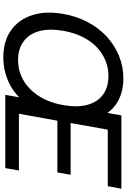

<svg xmlns="http://www.w3.org/2000/svg" viewBox="177 -929 764 1158"><g transform="rotate(90 559.0 -350.0)"><path d="M326 12Q229 12 164 -33.5Q99 -79 72 -160.5Q45 -242 64 -350Q78 -430 113 -496.5Q148 -563 200 -611Q252 -659 316.5 -685.5Q381 -712 453 -712Q500 -712 539.5 -700.5Q579 -689 609.5 -667.5Q640 -646 661 -616L676 -700H1118L1103 -618H762L722 -394H1034L1020 -314H708L666 -82H1008L994 0H552L567 -84Q535 -52 496.5 -31Q458 -10 414.5 1Q371 12 326 12ZM342 -77Q393 -77 437 -95.5Q481 -114 517 -149.5Q553 -185 578 -235.5Q603 -286 614 -350Q629 -435 612 -496Q595 -557 550.5 -589.5Q506 -622 438 -622Q388 -622 343.5 -603.5Q299 -585 263 -550Q227 -515 202 -464.5Q177 -414 166 -350Q151 -265 168 -204Q185 -143 230 -110Q275 -77 342 -77Z"/></g></svg>

Font: DM Sans 9pt Medium
Style: Italic
Weight: 500
Italic angle: -10°
Version: Version 4.004;gftools[0.9.30]